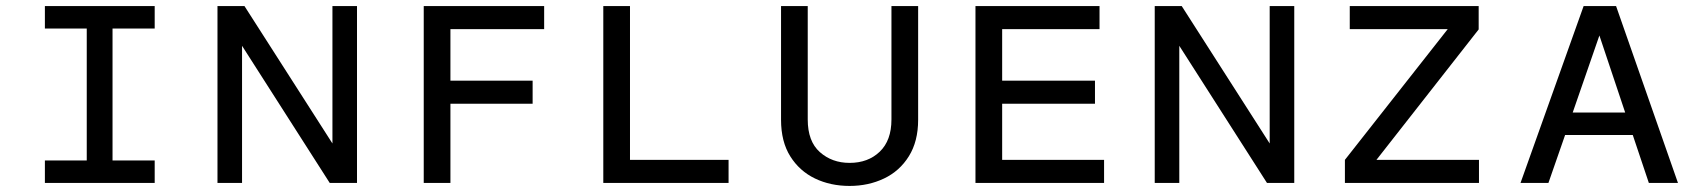

<svg xmlns="http://www.w3.org/2000/svg" viewBox="-20 -603 5602 633"><path d="M128 0V-74H266V-509H128V-583H490V-509H351V-74H490V0Z M697 0V-583H786L1076 -130V-583H1157V0H1067L778 -452V0Z M1736 -261H1465V0H1377V-583H1774V-507H1465V-337H1736Z M1969 0V-583H2057V-76H2382V0Z M2781 10Q2718 10 2667 -14.5Q2616 -39 2585.5 -87.5Q2555 -136 2555 -208V-583H2643V-209Q2643 -137 2683 -101.5Q2723 -66 2781 -66Q2842 -66 2880.5 -103Q2919 -140 2919 -209V-583H3007V-208Q3007 -137 2976.5 -88Q2946 -39 2894.5 -14.5Q2843 10 2781 10Z M3590 -261H3284V-76H3620V0H3196V-583H3605V-507H3284V-337H3590Z M3787 0V-583H3876L4166 -130V-583H4247V0H4157L3868 -452V0Z M4414 0V-76L4753 -507H4430V-583H4855V-506L4518 -76H4856V0Z M5085 0H4993L5201 -583H5308L5512 0H5416L5363 -158H5140ZM5165 -232H5338L5253 -486Z"/></svg>

Font: Fragment Mono SC
Style: Regular
Weight: 400
Monospace: yes
Designer: Wei Huang based on Nimbus Sans by URW Studio, based on Helvetica by Max Miedinger.
Foundry: Wei Huang
Version: Version 1.012; ttfautohint (v1.8.4.7-5d5b)